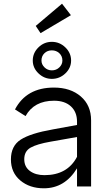

<svg xmlns="http://www.w3.org/2000/svg" viewBox="-20 -1007 568 1037"><path d="M396 -350Q396 -402 363 -432.5Q330 -463 272 -463Q164 -463 118 -380L61 -416Q123 -534 271 -534Q361 -534 416.5 -486Q472 -438 472 -357V0H396V-98Q330 10 217 10Q140 10 89.5 -32.5Q39 -75 39 -146Q39 -219 92 -253Q145 -287 265 -308L396 -332ZM111 -147Q111 -106 141.5 -83.5Q172 -61 220 -61Q344 -61 396 -160V-267L254 -242Q179 -229 145 -209.5Q111 -190 111 -147ZM157 -680Q157 -721 187.5 -751Q218 -781 260 -781Q302 -781 333 -751Q364 -721 364 -680Q364 -640 333 -610.5Q302 -581 260 -581Q219 -581 188 -610.5Q157 -640 157 -680ZM173 -867 315 -987 363 -925 199 -828ZM204 -680Q204 -659 220.5 -643Q237 -627 260 -627Q284 -627 300.5 -643Q317 -659 317 -680Q317 -704 300.5 -719.5Q284 -735 260 -735Q236 -735 220 -719.5Q204 -704 204 -680Z"/></svg>

Font: Easer Grotesk Light
Style: Regular
Weight: 300
Designer: Boardeaser, Bonnie Shaver-Troup, Thomas Jockin
Foundry: Lexend
Version: Version 1.008;Glyphs 3.1.2 (3151)